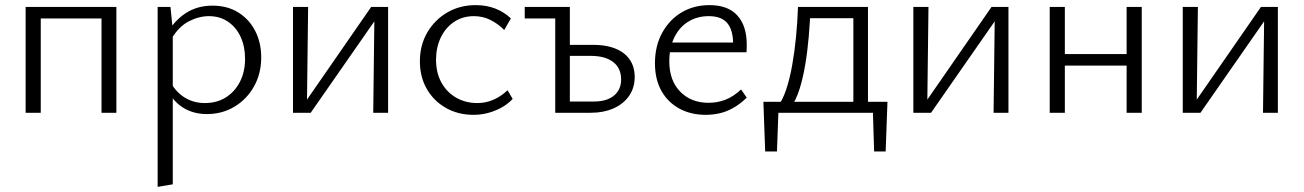

<svg xmlns="http://www.w3.org/2000/svg" viewBox="-20 -440 5086 749"><path d="M376 0V-413H434V0ZM80 0V-413H139V0ZM108 -368V-413H406V-368Z M787 5Q734 5 693.5 -20.5Q653 -46 631 -95L647 -116Q669 -78 703 -58Q737 -38 779 -38Q826 -38 861 -60Q896 -82 916 -121Q936 -160 936 -211Q936 -258 919 -295.5Q902 -333 870 -355Q838 -377 795 -377Q756 -377 717 -357Q678 -337 649 -289L626 -302Q660 -360 705 -389Q750 -418 809 -418Q867 -418 909.5 -391.5Q952 -365 975.5 -319.5Q999 -274 999 -216Q999 -153 971 -103Q943 -53 895 -24Q847 5 787 5ZM595 289V-413H645L654 -324V279Z M1436 0 1441 -413H1494V0ZM1123 0V-413H1182L1177 0ZM1160 0V-26L1428 -413H1460V-385L1192 0Z M1827 8Q1767 8 1719.5 -19Q1672 -46 1645 -93Q1618 -140 1618 -201Q1618 -264 1647 -313.5Q1676 -363 1725 -391.5Q1774 -420 1836 -420Q1878 -420 1912.5 -406.5Q1947 -393 1973 -368L1947 -323Q1922 -348 1892.5 -362.5Q1863 -377 1829 -377Q1784 -377 1750.5 -354Q1717 -331 1699 -292.5Q1681 -254 1681 -207Q1681 -156 1702 -118Q1723 -80 1759.5 -59Q1796 -38 1842 -38Q1875 -38 1905 -51Q1935 -64 1960 -88L1980 -54Q1959 -32 1933 -18.5Q1907 -5 1880.5 1.5Q1854 8 1827 8Z M2146 0V-413H2203V-44H2297Q2347 -44 2375 -67Q2403 -90 2403 -130Q2403 -174 2372 -198Q2341 -222 2285 -222H2187V-265H2294Q2333 -265 2363 -256.5Q2393 -248 2413.5 -232Q2434 -216 2445 -193Q2456 -170 2456 -140Q2456 -98 2434.5 -66.5Q2413 -35 2374 -17.5Q2335 0 2282 0ZM2027 -368V-413H2175V-368Z M2733 8Q2675 8 2630 -16.5Q2585 -41 2560 -86Q2535 -131 2535 -193Q2535 -261 2563.5 -312.5Q2592 -364 2639.5 -392Q2687 -420 2748 -420Q2820 -420 2856.5 -379.5Q2893 -339 2893 -267Q2893 -259 2893 -251Q2893 -243 2892 -236H2840V-267Q2840 -323 2817 -350Q2794 -377 2745 -377Q2700 -377 2665 -355.5Q2630 -334 2610.5 -294Q2591 -254 2591 -200Q2591 -126 2633.5 -82.5Q2676 -39 2744 -39Q2779 -39 2810 -51Q2841 -63 2871 -91L2893 -59Q2867 -34 2840.5 -19Q2814 -4 2787 2Q2760 8 2733 8ZM2570 -236 2578 -274H2883V-236Z M3013 -23Q3033 -49 3047 -91Q3061 -133 3070.5 -186.5Q3080 -240 3085.5 -298Q3091 -356 3093 -413H3142Q3140 -356 3135 -297.5Q3130 -239 3121 -186Q3112 -133 3098.5 -91Q3085 -49 3066 -23ZM2965 151 2958 -43H3018L3011 151ZM2983 0 2971 -43H3442L3417 0ZM3390 151 3384 -43H3442L3435 151ZM3309 0V-413H3366V0ZM3123 -369V-413H3335V-369Z M3856 0 3861 -413H3914V0ZM3543 0V-413H3602L3597 0ZM3580 0V-26L3848 -413H3880V-385L3612 0Z M4375 0V-413H4434V0ZM4075 0V-413H4134V0ZM4103 -184V-229H4405V-184Z M4907 0 4912 -413H4965V0ZM4594 0V-413H4653L4648 0ZM4631 0V-26L4899 -413H4931V-385L4663 0Z"/></svg>

Font: Ysabeau Office Light
Style: Regular
Weight: 300
Designer: Christian Thalmann (Catharsis Fonts)
Version: Version 2.001;gftools[0.9.30]; featfreeze: tnum,lnum,ss02